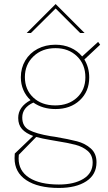

<svg xmlns="http://www.w3.org/2000/svg" viewBox="-20 -719 534 949"><path d="M52 63 53 40 144 -47Q108 -60 89 -81Q70 -102 70 -136Q70 -191 131 -224Q108 -245 95.5 -274Q83 -303 83 -337Q83 -383 105 -420Q127 -457 166 -477.5Q205 -498 254 -498Q295 -498 329 -483Q363 -468 386 -440L465 -512L475 -498L397 -425Q421 -385 421 -336Q421 -267 374.5 -223.5Q328 -180 254 -180Q191 -180 145 -212Q90 -187 90 -138Q90 -94 124.5 -76Q159 -58 230 -46L251 -43Q321 -31 361 -20.5Q401 -10 429 15Q457 40 457 83Q457 144 406.5 177Q356 210 271 210Q168 210 110 171.5Q52 133 52 63ZM402 -337Q402 -401 360.5 -441Q319 -481 254 -481Q188 -481 145.5 -440.5Q103 -400 103 -338Q103 -276 144.5 -237Q186 -198 253 -198Q319 -198 360.5 -236.5Q402 -275 402 -337ZM271 193Q346 193 392 165Q438 137 438 85Q438 48 413.5 27Q389 6 352.5 -3.5Q316 -13 253 -23Q242 -25 230 -27Q188 -34 159 -42L73 46Q72 52 72 64Q72 126 124.5 159.5Q177 193 271 193ZM255 -699 398 -556H376L255 -677L133 -556H112Z"/></svg>

Font: Hanken Grotesk Thin
Style: Regular
Weight: 100
Designer: Alfredo Marco Pradil
Foundry: Hanken Design Co.
Version: Version 3.014